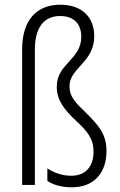

<svg xmlns="http://www.w3.org/2000/svg" viewBox="-20 -785 509 815"><path d="M380 -631C380 -713 327 -765 236 -765C134 -765 74 -698 74 -576V0H128V-574C128 -666 165 -717 235 -717C294 -717 325 -683 325 -629C325 -531 221 -516 221 -417C221 -362 249 -323 303 -272C351 -228 377 -196 377 -141C377 -80 345 -39 282 -39C245 -39 211 -51 181 -70V-17C208 1 244 10 285 10C381 10 432 -53 432 -144C432 -214 401 -251 344 -307C300 -350 275 -374 275 -419C275 -497 380 -520 380 -631Z"/></svg>

Font: Noto Sans Armenian Condensed Light
Style: Regular
Weight: 300
Width: 3
Designer: Monotype Design Team
Foundry: Monotype Imaging Inc.
Version: Version 2.008